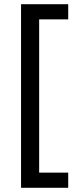

<svg xmlns="http://www.w3.org/2000/svg" viewBox="-20 -734 369 912"><path d="M304 158H80V-714H304V-642H166V86H304Z"/></svg>

Font: Noto Sans Zanabazar Square
Style: Regular
Weight: 400
Version: Version 2.005; ttfautohint (v1.8.4.7-5d5b)